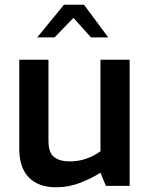

<svg xmlns="http://www.w3.org/2000/svg" viewBox="-20 -790 633 816"><path d="M218 6Q144 6 103 -35.5Q62 -77 62 -157V-536H186V-193Q186 -140 210.5 -122Q235 -104 277 -104Q312 -104 345 -115Q378 -126 407 -147V-536H531V0H430L407 -56Q369 -32 320.5 -13Q272 6 218 6ZM138 -631 252 -770H337L440 -631H367L292 -714L212 -631Z"/></svg>

Font: Exo Thin SemiBold
Style: Regular
Weight: 600
Version: Version 2.000